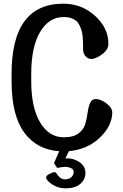

<svg xmlns="http://www.w3.org/2000/svg" viewBox="-20 -812 670 1045"><path d="M501 -273Q529 -273 560.5 -248.5Q592 -224 591 -198Q589 -125 522.5 -62Q456 1 355 11L336 50Q376 47 410.5 69Q445 91 445 130Q445 164 417.5 188.5Q390 213 336 213Q295 213 263 191Q231 169 231 154Q231 144 249 134.5Q267 125 278 125Q284 125 289.5 134.5Q295 144 306 154Q317 164 335 164Q355 164 368 152.5Q381 141 381 124Q381 109 365.5 102.5Q350 96 334 96Q324 96 291 102L274 76L302 11Q181 3 112 -90.5Q43 -184 43 -370V-410Q43 -792 325 -792Q424 -792 497 -726Q570 -660 570 -574Q570 -541 535 -516Q500 -491 478 -491Q458 -491 445 -506.5Q432 -522 432 -546Q432 -567 432 -577.5Q432 -588 430 -610Q428 -632 424.5 -644Q421 -656 413.5 -672.5Q406 -689 396 -697.5Q386 -706 369.5 -712.5Q353 -719 332 -719H325Q246 -719 198 -637.5Q150 -556 150 -410V-370Q150 -226 198.5 -145.5Q247 -65 325 -65H332Q380 -65 408 -86.5Q436 -108 444.5 -138.5Q453 -169 457 -199.5Q461 -230 470.5 -251.5Q480 -273 501 -273Z"/></svg>

Font: Coupeur_Texte
Style: Regular
Weight: 400
Designer: Léa Rolland
Version: Version 1.000;PS 001.000;hotconv 1.0.88;makeotf.lib2.5.64775